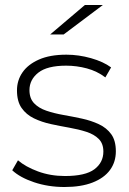

<svg xmlns="http://www.w3.org/2000/svg" viewBox="-20 -745 518 769"><path d="M238 4Q173 4 116.5 -15Q60 -34 29 -63L52 -103Q82 -77 132 -58.5Q182 -40 240 -40Q322 -40 358 -67Q394 -94 394 -138Q394 -170 375.5 -188.5Q357 -207 326 -217Q295 -227 258 -233.5Q221 -240 184 -248Q147 -256 116 -271Q85 -286 66.5 -312.5Q48 -339 48 -383Q48 -423 70 -455Q92 -487 136 -506.5Q180 -526 246 -526Q295 -526 344.5 -512Q394 -498 425 -475L402 -435Q369 -460 328 -471Q287 -482 245 -482Q169 -482 133.5 -454Q98 -426 98 -384Q98 -351 116.5 -331.5Q135 -312 166 -301.5Q197 -291 234 -284.5Q271 -278 308 -270Q345 -262 376 -247.5Q407 -233 425.5 -207.5Q444 -182 444 -139Q444 -96 420.5 -64Q397 -32 351 -14Q305 4 238 4ZM181 -607 320 -725H392L235 -607Z"/></svg>

Font: Montserrat Thin Light
Style: Regular
Weight: 300
Version: Version 9.000